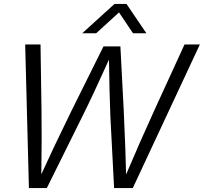

<svg xmlns="http://www.w3.org/2000/svg" viewBox="-20 -956 1036 976"><path d="M996 -730 655 0H560L541 -366Q536 -493 534 -653Q450 -467 400 -367L218 0H127L108 -730H186L191 -394Q193 -258 190 -70Q250 -202 344 -394L506 -720H592L609 -394Q619 -175 621 -69Q690 -232 764 -394L918 -730ZM398 -787 562 -936H623L724 -787H656L585 -893L469 -787Z"/></svg>

Font: Nacelle Light
Style: Italic
Weight: 300
Italic angle: -12°
Designer: Sora Sagano
Foundry: Sora Sagano
Version: Version 1.000;FEAKit 1.0